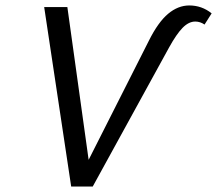

<svg xmlns="http://www.w3.org/2000/svg" viewBox="-20 -684 796 704"><path d="M756 -635 730 -594Q714 -605 696 -605Q672 -605 649.5 -582Q627 -559 600 -510L320 0H241L142 -658H227L305 -98L526 -535Q560 -603 596.5 -633.5Q633 -664 674 -664Q720 -664 756 -635Z"/></svg>

Font: Ysabeau Medium
Style: Italic
Weight: 500
Italic angle: -12°
Designer: Christian Thalmann (Catharsis Fonts)
Version: Version 0.003